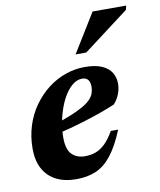

<svg xmlns="http://www.w3.org/2000/svg" viewBox="-79 -733 672 808"><g transform="rotate(-10 257.5 -328.5)"><path d="M279 -399.3Q258.9 -399.3 240.7 -385.8Q222.5 -372.4 207.4 -349Q192.2 -325.7 181.3 -296Q170.3 -266.2 164.2 -233.4Q158 -200.5 158 -167.9Q158 -118 179 -96.8Q200 -75.7 234.9 -75.7Q260.4 -75.7 281.4 -83.5Q302.4 -91.3 321.7 -110Q340.9 -128.6 360 -161.7H391.3Q363.2 -93.3 332.6 -55.2Q302.1 -17.1 265.7 -2Q229.4 13.2 182.8 13.2Q131.7 13.2 95.8 -5.6Q60 -24.4 41.3 -59.7Q22.7 -95 22.7 -144.3Q22.7 -196.8 37.3 -242.8Q52 -288.9 78.5 -326Q105 -363.2 139.7 -390.1Q174.5 -417 214.8 -431.3Q255.1 -445.7 297.8 -445.7Q343.5 -445.7 371.3 -433.3Q399.1 -420.9 411.8 -399.9Q424.5 -378.8 424.5 -352.7Q424.5 -329.3 415.3 -306.8Q406 -284.2 390.9 -268.6Q362.2 -256.6 330.1 -245.1Q298 -233.6 263.9 -223.1Q229.8 -212.5 194.9 -203Q160 -193.6 125.6 -185.4L127.1 -227.5Q173.2 -242.7 205.6 -256Q237.9 -269.3 258.9 -281.5Q279.9 -293.7 291.4 -306Q303 -318.3 307.7 -331.5Q312.3 -344.8 312.3 -359.9Q312.3 -372.6 308.6 -381.2Q304.9 -389.9 297.6 -394.6Q290.2 -399.3 279 -399.3ZM269.8 -504.5 371.7 -670H515.2L511 -652.4L315.4 -504.5Z"/></g></svg>

Font: Newsreader Text
Style: Italic
Weight: 400
Italic angle: -17°
Designer: Hugues Gentile
Foundry: Production Type
Version: Version 1.001